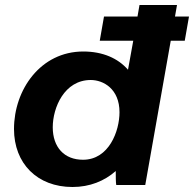

<svg xmlns="http://www.w3.org/2000/svg" viewBox="-20 -740 776 768"><path d="M445 0H561L663 -577H719L736 -674H680L688 -720H538L530 -674H396L379 -577H513L492 -461C452 -507 391 -534 313 -534C142 -534 36 -381 36 -224C36 -86 129 8 270 8C339 8 398 -16 443 -56C443 -33 443 -11 445 0ZM343 -420C393 -420 458 -385 458 -291C458 -216 416 -101 312 -101C237 -101 191 -151 191 -231C191 -309 237 -420 343 -420Z"/></svg>

Font: Fixel Display 20240404
Style: Bold Italic
Weight: 700
Italic angle: -10°
Designer: AlfaBravo + MacPaw
Foundry: Kyrylo Tkachov, Marchela Mozhyna, Serhii Makarenko, Maria Weinstein, Zakhar Kryvoshyya
Version: Version 1.211;Glyphs 3.2 (3225)